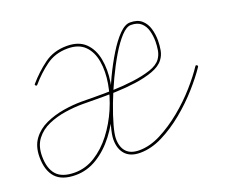

<svg xmlns="http://www.w3.org/2000/svg" viewBox="-97 -696 999 853"><g transform="rotate(-20 402.5 -270.0)"><path d="M98 -430Q93 -434 97 -438Q135 -482 180 -515Q225 -548 287 -548Q343 -548 374 -518Q405 -488 414.5 -438.5Q424 -389 415 -330Q406 -271 381 -212Q356 -153 318 -103.5Q280 -54 232 -24.5Q184 5 130 5Q65 5 35 -28.5Q5 -62 5 -125Q5 -176 29.5 -209Q54 -242 93.5 -260Q133 -278 178 -285.5Q223 -293 265 -293Q288 -293 328.5 -292.5Q369 -292 416.5 -293.5Q464 -295 510.5 -301Q557 -307 593.5 -319Q630 -331 646 -353Q658 -370 661.5 -391Q665 -412 665 -432Q665 -458 658.5 -482.5Q652 -507 635 -522.5Q618 -538 587 -538Q566 -538 540.5 -510.5Q515 -483 488.5 -438.5Q462 -394 437.5 -342Q413 -290 393.5 -238.5Q374 -187 363 -146.5Q352 -106 352 -86Q352 -46 372 -24Q392 -2 433 -2Q483 -2 535.5 -29Q588 -56 638 -97Q688 -138 728.5 -184Q769 -230 794 -268Q797 -273 802 -269Q807 -266 804 -261Q778 -222 736.5 -175Q695 -128 644 -86Q593 -44 539 -17Q485 10 433 10Q387 10 363.5 -15.5Q340 -41 340 -86Q340 -108 351.5 -150Q363 -192 382.5 -244.5Q402 -297 427.5 -350.5Q453 -404 480.5 -449Q508 -494 535.5 -522Q563 -550 587 -550Q622 -550 641.5 -533Q661 -516 669 -489Q677 -462 677 -432Q677 -410 673 -387Q669 -364 655 -346Q638 -323 601 -309.5Q564 -296 517 -289.5Q470 -283 421.5 -281.5Q373 -280 331.5 -280.5Q290 -281 265 -281Q226 -281 183 -274.5Q140 -268 102 -251.5Q64 -235 40.5 -204Q17 -173 17 -125Q17 -67 43.5 -37Q70 -7 130 -7Q181 -7 226.5 -35.5Q272 -64 308 -111Q344 -158 368.5 -214.5Q393 -271 402.5 -327.5Q412 -384 404 -431.5Q396 -479 367.5 -507.5Q339 -536 287 -536Q228 -536 185 -504.5Q142 -473 106 -431Q102 -426 98 -430Z"/></g></svg>

Font: FRB American Cursive Guidelines Thin
Style: Italic
Weight: 100
Italic angle: -25°
Version: Version 2.0;Modular Font Editor K font №1